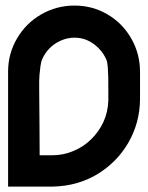

<svg xmlns="http://www.w3.org/2000/svg" viewBox="-20 -687 545 707"><path d="M495.6 -422.4V-323.7Q495.6 -279.8 484.4 -237.8Q473.1 -196.8 452.1 -160.6Q430.2 -123.5 401.9 -95.2Q373 -66.4 337.4 -44.9Q302.2 -23.9 260.7 -12.2Q220.7 -1 175.8 0H9.8V-424.8Q10.3 -490.7 43.2 -546.4Q76.2 -602.1 132.3 -634.3Q188.5 -666.5 254.4 -666.5Q320.8 -666.5 376.2 -633.8Q431.6 -601.1 463.6 -544.9Q495.6 -488.8 495.6 -422.4ZM378.9 -316.4Q378.9 -326.7 378.9 -345.2Q378.9 -384.8 378.7 -401.4Q378.4 -418 377 -438.5Q375.5 -459 371.3 -468.3Q367.2 -477.5 360.6 -488Q354 -498.5 342.3 -510.3Q304.2 -548.3 254.4 -548.3Q229.5 -548.3 205.3 -538.1Q181.2 -527.8 163.6 -510.3Q153.3 -500 147 -490.2Q140.6 -480.5 136 -470.5Q131.3 -460.4 128.9 -442.9Q126.5 -425.3 125.2 -409.2Q124 -393.1 124.3 -361.1Q124.5 -329.1 124.8 -300Q125 -271 125.5 -217.5Q126 -164.1 126 -115.2H171.4Q213.9 -115.2 251 -131.3Q287.1 -146 315.9 -174.3Q344.2 -202.1 360.8 -237.8Q377.4 -273.9 378.9 -316.4Z"/></svg>

Font: Sangha Kali
Style: Regular
Weight: 400
Designer: Seslavinskaya Anna
Foundry: Popkern
Version: Version 2.000;PS 002.000;hotconv 1.0.88;makeotf.lib2.5.64775